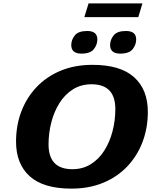

<svg xmlns="http://www.w3.org/2000/svg" viewBox="-20 -1104 913 1137"><path d="M855.5 -441.5Q855.5 -346 824.2 -263.5Q793 -181 734 -118.8Q675 -56.5 591.5 -21.8Q508 13 403 13Q237 13 156 -60.2Q75 -133.5 75 -265.5Q75 -361 106.2 -443.5Q137.5 -526 196.5 -588.2Q255.5 -650.5 339 -685.2Q422.5 -720 527.5 -720Q693 -720 774.2 -646.8Q855.5 -573.5 855.5 -441.5ZM267.5 -249Q267.5 -102 408.5 -102Q470.5 -102 518.2 -132Q566 -162 598 -212.8Q630 -263.5 646.5 -327.2Q663 -391 663 -458Q663 -605 522 -605Q460 -605 412.2 -575Q364.5 -545 332.5 -494.2Q300.5 -443.5 284 -379.8Q267.5 -316 267.5 -249ZM462.5 -786.5Q402 -786.5 402 -837Q402 -868 422.8 -894.2Q443.5 -920.5 496.5 -920.5Q556.5 -920.5 556.5 -870.5Q556.5 -839.5 535.8 -813Q515 -786.5 462.5 -786.5ZM692 -786.5Q632 -786.5 632 -837Q632 -868 652.8 -894.2Q673.5 -920.5 726 -920.5Q786.5 -920.5 786.5 -870.5Q786.5 -839.5 765.8 -813Q745 -786.5 692 -786.5ZM479.5 -1002.5 504.5 -1084H823.5L799 -1002.5Z"/></svg>

Font: Newsreader Caption
Style: Bold Italic
Weight: 700
Italic angle: -17°
Designer: Hugues Gentile
Foundry: Production Type
Version: Version 1.001